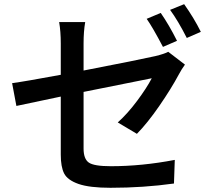

<svg xmlns="http://www.w3.org/2000/svg" viewBox="-20 -852 1017 921"><path d="M751 -790Q791 -732.4 829.1 -656.2L761.7 -627Q711.9 -721.7 683.6 -761.7ZM38.1 -453.1Q96.7 -460.9 271.5 -493.2V-643.6Q271.5 -701.2 263.7 -746.1H388.7Q380.9 -701.2 380.9 -643.6V-513.7Q648.4 -565.4 725.6 -583Q769.5 -593.8 787.1 -603.5L867.2 -542Q852.5 -522.5 837.9 -495.1Q800.8 -425.8 744.1 -343.8Q687.5 -261.7 636.7 -210L544.9 -264.6Q591.8 -306.6 637.7 -368.2Q683.6 -429.7 708 -476.6L380.9 -411.1V-139.6Q380.9 -89.8 405.8 -72.3Q430.7 -54.7 511.7 -54.7Q660.2 -54.7 818.4 -85L814.5 28.3Q668.9 48.8 509.8 48.8Q409.2 48.8 356.4 30.3Q303.7 11.7 287.6 -20Q271.5 -51.8 271.5 -110.4V-388.7Q167 -367.2 58.6 -343.8ZM795.9 -804.7 863.3 -832Q911.1 -764.6 943.4 -699.2L876 -669.9Q835 -751 795.9 -804.7Z"/></svg>

Font: Min Sans SemiBold
Style: Regular
Weight: 600
Designer: Jinseong-Kim, NotoSansCJK, Nunito
Foundry: Jinseong-Kim
Version: Version 1.400;Glyphs 3.1.2 (3151)